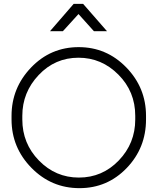

<svg xmlns="http://www.w3.org/2000/svg" viewBox="-20 -951 849 998"><path d="M536 -789H468L388 -878L307 -789H240L363 -931H412ZM40 -330V-349Q40 -494 141.5 -600Q243 -706 389 -706Q534 -706 636.5 -600.5Q739 -495 739 -349V-330Q739 -182 638.5 -77.5Q538 27 393 27Q247 27 143.5 -78.5Q40 -184 40 -330ZM683 -330V-349Q683 -475 595.5 -563Q508 -651 388 -651Q266 -651 181 -561Q96 -471 96 -349V-330Q96 -205 182.5 -116.5Q269 -28 390 -28Q512 -28 597.5 -117Q683 -206 683 -330Z"/></svg>

Font: Bellota
Style: Regular
Weight: 400
Designer: Kemie Guaida
Foundry: Kemie Guaida
Version: Version 1.000;PS 002.000;hotconv 1.0.70;makeotf.lib2.5.58329